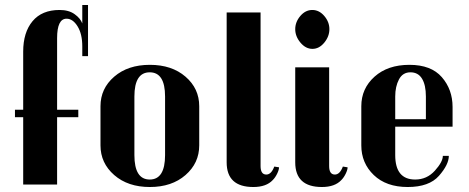

<svg xmlns="http://www.w3.org/2000/svg" viewBox="-20 -740 1880 770"><path d="M294 -300V-270H209V0H73V-270H40V-300H73V-533Q73 -610 110.5 -655Q148 -700 219 -700Q256 -700 279.5 -683Q303 -666 310 -646V-720H333V-515H310V-554Q310 -604 291 -634.5Q272 -665 247 -665Q209 -665 209 -587V-300Z M779 -157Q779 -86 724 -38Q669 10 581 10Q493 10 438 -38Q383 -86 383 -157V-314Q383 -385 438 -432.5Q493 -480 581 -480Q669 -480 724 -432.5Q779 -385 779 -314ZM642 -118V-353Q642 -450 580.5 -450Q519 -450 519 -353V-118Q519 -20 580.5 -20Q642 -20 642 -118Z M1048 -40Q1068 -40 1080 -72L1099 -69Q1099 -59 1091.5 -43.5Q1084 -28 1074 -18Q1048 10 996 10Q889 10 889 -89V-690H1025V-74Q1025 -40 1048 -40Z M1323 -40Q1343 -40 1355 -72L1374 -69Q1374 -59 1366.5 -43.5Q1359 -28 1349 -18Q1323 10 1271 10Q1164 10 1164 -89V-470H1300V-74Q1300 -40 1323 -40ZM1280.5 -676Q1301 -652 1301 -623Q1301 -594 1280.5 -569Q1260 -544 1233 -544Q1206 -544 1185 -569Q1164 -594 1164 -623Q1164 -652 1184.5 -676Q1205 -700 1232.5 -700Q1260 -700 1280.5 -676Z M1795 -232H1565V-118Q1565 -20 1645 -20Q1692 -20 1724 -55.5Q1756 -91 1756 -115H1780Q1780 -80 1740.5 -35Q1701 10 1615 10Q1529 10 1479 -38Q1429 -86 1429 -157V-314Q1429 -385 1482 -432.5Q1535 -480 1622 -480Q1709 -480 1752 -430.5Q1795 -381 1795 -311ZM1688 -262V-353Q1688 -399 1672.5 -424.5Q1657 -450 1626 -450Q1595 -450 1580 -421.5Q1565 -393 1565 -353V-262Z"/></svg>

Font: Trochut
Style: Bold
Weight: 700
Designer: Andreu Balius
Foundry: Andreu Balius
Version: Version 1.001